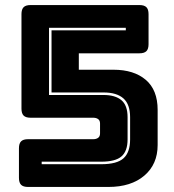

<svg xmlns="http://www.w3.org/2000/svg" viewBox="-20 -740 687 760"><path d="M409 0H91Q72 0 63.5 -8.5Q55 -17 55 -36V-153Q55 -172 63.5 -180.5Q72 -189 91 -189H349Q361 -189 368.5 -194.5Q376 -200 376 -212V-251Q376 -263 368.5 -268.5Q361 -274 349 -274H101Q82 -274 73.5 -282.5Q65 -291 65 -310V-684Q65 -703 73.5 -711.5Q82 -720 101 -720H532Q551 -720 559.5 -711.5Q568 -703 568 -684V-565Q568 -546 559.5 -537.5Q551 -529 532 -529H292V-464H429Q510 -464 557 -424Q604 -384 604 -305V-166Q604 -90 551.5 -45Q499 0 409 0ZM145 -90H381Q443 -90 469 -113.5Q495 -137 495 -188V-276Q495 -327 468.5 -350.5Q442 -374 390 -374H184V-620H478V-630H174V-364H390Q436 -364 460.5 -343.5Q485 -323 485 -276V-188Q485 -142 461 -121Q437 -100 381 -100H145Z"/></svg>

Font: Bungee Inline
Style: Regular
Weight: 400
Designer: David Jonathan Ross
Foundry: David Jonathan Ross
Version: Version 1.001;PS 1.0;hotconv 1.0.72;makeotf.lib2.5.5900